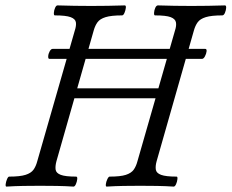

<svg xmlns="http://www.w3.org/2000/svg" viewBox="-20 -688 858 711"><path d="M4 3Q0 3 1 -6Q2 -15 6 -24.5Q10 -34 14 -34Q54 -34 74.5 -40.5Q95 -47 104 -59.5Q113 -72 118 -91L257 -575Q263 -593 261 -605.5Q259 -618 241.5 -624.5Q224 -631 183 -631Q179 -631 179.5 -640.5Q180 -650 184 -659Q188 -668 193 -668Q225 -667 256 -666.5Q287 -666 318 -666Q349 -666 380 -666.5Q411 -667 442 -668Q447 -668 446 -659Q445 -650 441 -640.5Q437 -631 432 -631Q392 -631 371 -624.5Q350 -618 341 -605.5Q332 -593 327 -575L189 -91Q184 -72 186 -59.5Q188 -47 205 -40.5Q222 -34 262 -34Q267 -34 266 -24.5Q265 -15 261 -6Q257 3 252 3Q221 1 190 0.5Q159 0 128 0Q97 0 66.5 0.5Q36 1 4 3ZM375 3Q371 3 372 -6Q373 -15 377.5 -24.5Q382 -34 386 -34Q426 -34 446 -40.5Q466 -47 475 -59.5Q484 -72 489 -91L628 -575Q634 -593 631.5 -605.5Q629 -618 612 -624.5Q595 -631 554 -631Q550 -631 550.5 -640.5Q551 -650 555 -659Q559 -668 565 -668Q596 -667 627 -666.5Q658 -666 689 -666Q720 -666 751 -666.5Q782 -667 813 -668Q818 -668 817.5 -659Q817 -650 813 -640.5Q809 -631 803 -631Q763 -631 742 -624.5Q721 -618 712 -605.5Q703 -593 698 -575L560 -91Q555 -73 557 -60Q559 -47 576.5 -40.5Q594 -34 634 -34Q638 -34 637 -24.5Q636 -15 632 -6Q628 3 623 3Q592 1 561.5 0.5Q531 0 499 0Q468 0 437.5 0.5Q407 1 375 3ZM222 -324 234 -361H603L592 -324ZM163 -470Q158 -470 158.5 -479.5Q159 -489 164 -498Q169 -507 175 -507H740Q746 -507 745 -498Q744 -489 739 -479.5Q734 -470 728 -470Z"/></svg>

Font: Junicode VF
Style: Italic
Weight: 400
Italic angle: -11°
Designer: Peter S. Baker
Version: Version 2.209